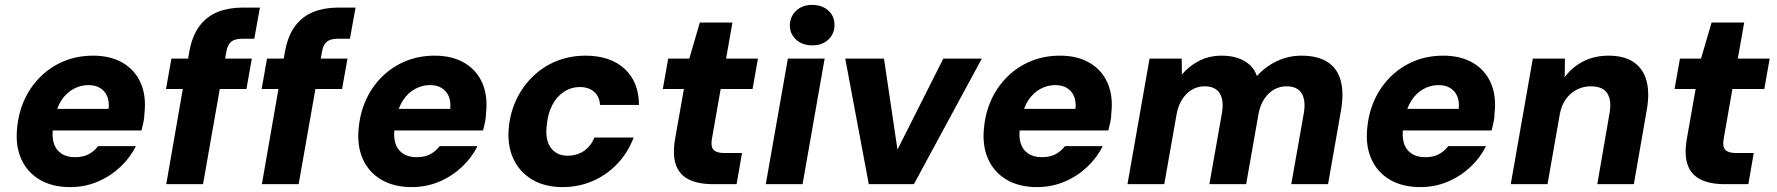

<svg xmlns="http://www.w3.org/2000/svg" viewBox="-20 -751 7245 783"><path d="M266 12Q193 12 141.5 -18.5Q90 -49 66 -104Q42 -159 50 -231Q56 -293 80.5 -346Q105 -399 146.5 -439.5Q188 -480 242 -502Q296 -524 360 -524Q432 -524 482 -494Q532 -464 554.5 -411Q577 -358 569 -289Q569 -271 565 -253Q561 -235 557 -219H152L168 -307H423Q426 -338 416.5 -359.5Q407 -381 387.5 -392.5Q368 -404 340 -404Q309 -404 280 -388.5Q251 -373 230.5 -342Q210 -311 202 -263L197 -234Q191 -198 198.5 -170Q206 -142 228.5 -126Q251 -110 286 -110Q320 -110 342.5 -122.5Q365 -135 380 -155H534Q511 -108 470.5 -70Q430 -32 378 -10Q326 12 266 12Z M658 0 752 -540Q764 -606 794 -645.5Q824 -685 868.5 -702.5Q913 -720 968 -720H1040L1017 -593H968Q938 -593 923 -581Q908 -569 903 -540L808 0ZM657 -388 679 -512H1007L985 -388Z M1048 0 1142 -540Q1154 -606 1184 -645.5Q1214 -685 1258.5 -702.5Q1303 -720 1358 -720H1430L1407 -593H1358Q1328 -593 1313 -581Q1298 -569 1293 -540L1198 0ZM1047 -388 1069 -512H1397L1375 -388Z M1659 12Q1586 12 1534.5 -18.5Q1483 -49 1459 -104Q1435 -159 1443 -231Q1449 -293 1473.5 -346Q1498 -399 1539.5 -439.5Q1581 -480 1635 -502Q1689 -524 1753 -524Q1825 -524 1875 -494Q1925 -464 1947.5 -411Q1970 -358 1962 -289Q1962 -271 1958 -253Q1954 -235 1950 -219H1545L1561 -307H1816Q1819 -338 1809.5 -359.5Q1800 -381 1780.5 -392.5Q1761 -404 1733 -404Q1702 -404 1673 -388.5Q1644 -373 1623.5 -342Q1603 -311 1595 -263L1590 -234Q1584 -198 1591.5 -170Q1599 -142 1621.5 -126Q1644 -110 1679 -110Q1713 -110 1735.5 -122.5Q1758 -135 1773 -155H1927Q1904 -108 1863.5 -70Q1823 -32 1771 -10Q1719 12 1659 12Z M2274 12Q2201 12 2149 -19.5Q2097 -51 2072.5 -106Q2048 -161 2055 -231Q2061 -294 2087 -347.5Q2113 -401 2155 -441Q2197 -481 2251 -502.5Q2305 -524 2368 -524Q2468 -524 2526.5 -471Q2585 -418 2586 -323H2427Q2425 -357 2403 -376.5Q2381 -396 2345 -396Q2309 -396 2279.5 -376.5Q2250 -357 2232 -322Q2214 -287 2210 -242Q2206 -213 2210 -189.5Q2214 -166 2225 -150Q2236 -134 2253.5 -125Q2271 -116 2295 -116Q2320 -116 2341 -124.5Q2362 -133 2378.5 -150Q2395 -167 2404 -190H2564Q2541 -129 2498 -83.5Q2455 -38 2397.5 -13Q2340 12 2274 12Z M2887 0Q2828 0 2789.5 -19Q2751 -38 2736.5 -78.5Q2722 -119 2733 -184L2769 -388H2683L2705 -512H2791L2834 -659H2967L2941 -512H3071L3049 -388H2919L2883 -183Q2878 -152 2890.5 -139.5Q2903 -127 2933 -127H3006L2984 0Z M3103 0 3193 -512H3343L3253 0ZM3293 -566Q3252 -566 3226.5 -589.5Q3201 -613 3201 -648Q3202 -684 3227 -707.5Q3252 -731 3292 -731Q3333 -731 3358.5 -707.5Q3384 -684 3383 -648Q3383 -613 3358 -589.5Q3333 -566 3293 -566Z M3523 0 3427 -512H3585L3640 -141L3827 -512H3984L3707 0Z M4209 12Q4136 12 4084.5 -18.5Q4033 -49 4009 -104Q3985 -159 3993 -231Q3999 -293 4023.5 -346Q4048 -399 4089.5 -439.5Q4131 -480 4185 -502Q4239 -524 4303 -524Q4375 -524 4425 -494Q4475 -464 4497.5 -411Q4520 -358 4512 -289Q4512 -271 4508 -253Q4504 -235 4500 -219H4095L4111 -307H4366Q4369 -338 4359.5 -359.5Q4350 -381 4330.5 -392.5Q4311 -404 4283 -404Q4252 -404 4223 -388.5Q4194 -373 4173.5 -342Q4153 -311 4145 -263L4140 -234Q4134 -198 4141.5 -170Q4149 -142 4171.5 -126Q4194 -110 4229 -110Q4263 -110 4285.5 -122.5Q4308 -135 4323 -155H4477Q4454 -108 4413.5 -70Q4373 -32 4321 -10Q4269 12 4209 12Z M4578 0 4668 -512H4799L4800 -447Q4829 -482 4870.5 -503Q4912 -524 4962 -524Q4999 -524 5027.5 -514.5Q5056 -505 5076 -487Q5096 -469 5106 -441Q5141 -480 5188 -502Q5235 -524 5287 -524Q5354 -524 5394 -498Q5434 -472 5447.5 -422.5Q5461 -373 5449 -302L5396 0H5246L5297 -289Q5306 -341 5288.5 -370Q5271 -399 5227 -399Q5199 -399 5176 -386Q5153 -373 5136.5 -348.5Q5120 -324 5113 -290L5062 0H4912L4963 -289Q4972 -341 4954.5 -370Q4937 -399 4892 -399Q4864 -399 4840.5 -385Q4817 -371 4800.5 -345Q4784 -319 4778 -283L4728 0Z M5772 12Q5699 12 5647.5 -18.5Q5596 -49 5572 -104Q5548 -159 5556 -231Q5562 -293 5586.5 -346Q5611 -399 5652.5 -439.5Q5694 -480 5748 -502Q5802 -524 5866 -524Q5938 -524 5988 -494Q6038 -464 6060.5 -411Q6083 -358 6075 -289Q6075 -271 6071 -253Q6067 -235 6063 -219H5658L5674 -307H5929Q5932 -338 5922.5 -359.5Q5913 -381 5893.5 -392.5Q5874 -404 5846 -404Q5815 -404 5786 -388.5Q5757 -373 5736.5 -342Q5716 -311 5708 -263L5703 -234Q5697 -198 5704.5 -170Q5712 -142 5734.5 -126Q5757 -110 5792 -110Q5826 -110 5848.5 -122.5Q5871 -135 5886 -155H6040Q6017 -108 5976.5 -70Q5936 -32 5884 -10Q5832 12 5772 12Z M6141 0 6231 -512H6362L6361 -436Q6390 -476 6435.5 -500Q6481 -524 6540 -524Q6604 -524 6642.5 -497.5Q6681 -471 6694.5 -422Q6708 -373 6696 -304L6643 0H6494L6544 -290Q6553 -341 6535 -370Q6517 -399 6467 -399Q6437 -399 6410.5 -385.5Q6384 -372 6366 -347Q6348 -322 6341 -285L6291 0Z M7013 0Q6954 0 6915.5 -19Q6877 -38 6862.5 -78.5Q6848 -119 6859 -184L6895 -388H6809L6831 -512H6917L6960 -659H7093L7067 -512H7197L7175 -388H7045L7009 -183Q7004 -152 7016.5 -139.5Q7029 -127 7059 -127H7132L7110 0Z"/></svg>

Font: DM Sans 12pt Black
Style: Italic
Weight: 900
Italic angle: -10°
Version: Version 4.004;gftools[0.9.30]